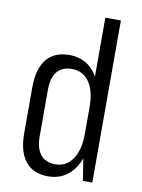

<svg xmlns="http://www.w3.org/2000/svg" viewBox="-84 -798 638 863"><g transform="rotate(10 234.5 -366.5)"><path d="M195 7Q128 7 92.5 -37Q57 -81 57 -166V-374Q57 -459 92.5 -503Q128 -547 196 -547Q246 -547 282 -521.5Q318 -496 337 -447.5Q356 -399 356 -331V-212Q356 -145 336.5 -95.5Q317 -46 281 -19.5Q245 7 195 7ZM218 -52Q268 -52 297 -94Q326 -136 326 -209V-332Q326 -406 297.5 -446.5Q269 -487 218 -487Q174 -487 151 -459Q128 -431 128 -377V-162Q128 -109 151 -80.5Q174 -52 218 -52ZM326 -179V-740H397V0H354Z"/></g></svg>

Font: Pathway Extreme Condensed Light
Style: Regular
Weight: 300
Width: 3
Version: Version 1.001;gftools[0.9.26]